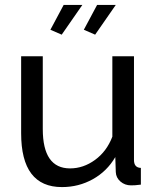

<svg xmlns="http://www.w3.org/2000/svg" viewBox="-20 -751 641 781"><path d="M66 -209V-522H154V-226Q154 -66 265 -66Q319 -66 366.5 -100.5Q414 -135 437 -195V-522H525V-100Q525 -69 553 -68V0Q538 2 529.5 2.5Q521 3 513 3Q488 3 470 -12.5Q452 -28 451 -51L449 -112Q415 -54 357.5 -22Q300 10 232 10Q66 10 66 -209ZM231 -610 185 -630 239 -731H315ZM367 -610 321 -630 375 -731H451Z"/></svg>

Font: Raleway Medium
Style: Regular
Weight: 500
Designer: Matt McInerney, Pablo Impallari, Rodrigo Fuenzalida
Foundry: Matt McInerney, Pablo Impallari, Rodrigo Fuenzalida
Version: Version 4.026